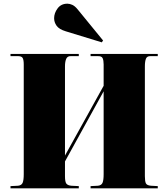

<svg xmlns="http://www.w3.org/2000/svg" viewBox="-20 -1023 914 1043"><path d="M37 0V-12L78 -14Q97 -16 103 -30Q109 -44 109 -77V-673Q109 -699 102.5 -709Q96 -719 73 -718H37V-730H408V-718H365Q347 -719 340 -704Q333 -689 333 -662V-178L543 -557V-673Q543 -695 537.5 -707Q532 -719 510 -718H472V-730H837V-718H798Q779 -719 773 -704.5Q767 -690 767 -662V-66Q767 -38 772.5 -27Q778 -16 800 -14L837 -12V0H472V-12L512 -14Q531 -16 537 -30Q543 -44 543 -77V-527L333 -146V-66Q333 -35 340.5 -25.5Q348 -16 367 -14L408 -12V0ZM533 -793 337 -853Q301 -864 287.5 -883Q274 -902 274 -924Q274 -952 293 -977.5Q312 -1003 346 -1003Q359 -1003 373 -996.5Q387 -990 401 -973L540 -803Z"/></svg>

Font: Literata 72pt Black
Style: Regular
Weight: 900
Designer: Latin by Veronika Burian and Jose Scaglione. Greek by Irene Vlachou. Cyrillic by Vera Evstafieva.
Foundry: TypeTogether
Version: Version 3.002